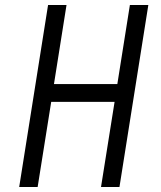

<svg xmlns="http://www.w3.org/2000/svg" viewBox="-20 -745 640 765"><path d="M171.5 -725H245L195 -410H447.5L497.5 -725H571L456 0H382.5L436.5 -339H184L130 0H56.5Z"/></svg>

Font: JuliaMono Light
Style: Italic
Weight: 300
Italic angle: -9°
Monospace: yes
Designer: cormullion
Foundry: corm
Version: Version 0.054; ttfautohint (v1.8.4)